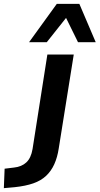

<svg xmlns="http://www.w3.org/2000/svg" viewBox="-133 -784 517 997"><path d="M-113 193 -109 92 -60 86Q-21 82 3.5 59.5Q28 37 36 -10L113 -501H250L172 -13Q165 33 149 68.5Q133 104 106.5 129Q80 154 40 168Q0 182 -57 188ZM18 -565 162 -764H279L364 -565H272L210 -691L110 -565Z"/></svg>

Font: Nunito Sans 7pt
Style: Bold Italic
Weight: 700
Italic angle: -9°
Version: Version 3.101;gftools[0.9.27]